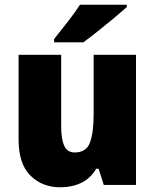

<svg xmlns="http://www.w3.org/2000/svg" viewBox="-20 -786 658 816"><path d="M558 -553V0H421L399 -69H389Q365 -28 325.5 -9Q286 10 237 10Q159 10 109 -40Q59 -90 59 -193V-553H240V-249Q240 -195 253 -166.5Q266 -138 297 -138Q347 -138 362.5 -180.5Q378 -223 378 -300V-553ZM519 -756Q499 -738 465.5 -710Q432 -682 396 -653.5Q360 -625 334 -606H210V-620Q235 -652 267 -692.5Q299 -733 320 -766H519Z"/></svg>

Font: Noto Sans Lao SemiCondensed Black
Style: Regular
Weight: 900
Width: 4
Designer: Monotype Design Team
Foundry: Monotype Imaging Inc.
Version: Version 2.003; ttfautohint (v1.8.4.7-5d5b)